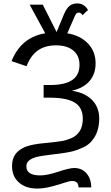

<svg xmlns="http://www.w3.org/2000/svg" viewBox="-20 -885 644 1113"><path d="M460 -196.8Q460 -261.2 413.8 -290Q367.7 -318.8 268.1 -318.8H232.9V-392.1H268.1Q356 -392.1 398.4 -420.9Q440.9 -449.7 440.9 -509.8Q440.9 -562 405 -592Q369.1 -622.1 304.2 -622.1Q242.2 -622.1 200.2 -593Q158.2 -564 133.8 -501L46.9 -530.8Q103 -669.4 242.2 -691.9L151.9 -857.9H228L308.1 -699.2L352.1 -805.2Q366.2 -837.4 383.8 -851.3Q401.4 -865.2 428.2 -865.2Q467.3 -865.2 490.2 -827.1L458 -796.9Q450.2 -812 436 -812Q428.7 -812 423.6 -807.6Q418.5 -803.2 413.1 -790L370.1 -691.9Q446.3 -679.2 490.2 -632.6Q534.2 -585.9 534.2 -518.1Q534.2 -456.1 499 -415.3Q463.9 -374.5 397 -358.9Q472.2 -347.7 513.7 -305.4Q555.2 -263.2 555.2 -198.2Q555.2 -117.2 511.2 -66.9Q491.2 -43.9 462.9 -30.8Q428.2 -14.6 400.9 -7.8Q366.2 1 289.1 9.8Q214.4 18.6 188 25.9Q160.2 34.7 146.5 47.1Q132.8 59.6 132.8 79.1Q132.8 131.8 212.9 131.8Q253.4 131.8 317.9 110.4Q382.3 88.9 410.2 88.9Q455.1 88.9 481.9 120.4Q508.8 151.9 508.8 201.2H435.1Q435.1 164.1 397.9 164.1Q383.8 164.1 351.3 175Q318.8 186 276.1 197Q233.4 208 194.8 208Q128.9 208 89.4 172.6Q49.8 137.2 49.8 78.1Q49.8 35.2 69.8 7.8Q91.3 -20 130.4 -34.9Q169.4 -49.8 246.1 -56.2Q318.4 -63.5 342.8 -67.9Q367.2 -73.2 391.1 -83Q460 -111.8 460 -196.8Z"/></svg>

Font: Libra Sans Modern
Style: Regular
Weight: 400
Foundry: Stefan Peev, Context Ltd
Version: Version 1.000